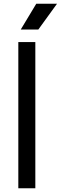

<svg xmlns="http://www.w3.org/2000/svg" viewBox="-20 -1007 325 1027"><path d="M185 -849 285 -987H174L91 -849ZM169 0V-782H78V0Z"/></svg>

Font: Hibana SubMedium
Style: Regular
Weight: 500
Width: 6
Designer: pygmalion
Foundry: ybstudio
Version: Version 0.930;hotconv 1.0.109;makeotfexe 2.5.65596